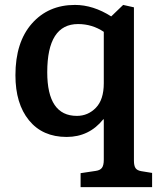

<svg xmlns="http://www.w3.org/2000/svg" viewBox="-20 -545 653 784"><path d="M309.1 219.2V162.1L371.1 152.8Q388.7 150.4 396.2 140.4Q403.8 130.4 403.8 106.9V-57.1L401.9 -58.1Q344.2 14.2 252 14.2Q153.8 14.2 98.4 -53.7Q43 -121.6 43 -237.8Q43 -372.6 110.1 -448.7Q177.2 -524.9 286.1 -524.9Q360.4 -524.9 434.1 -478L482.9 -524.9L526.9 -515.1V110.8Q526.9 131.3 533.2 141.1Q539.6 150.9 556.2 153.8L601.1 161.1V219.2ZM293.9 -71.8Q339.4 -71.8 371.6 -105Q403.8 -138.2 403.8 -205.1V-415Q356.4 -446.8 298.8 -446.8Q172.9 -446.8 172.9 -250Q172.9 -71.8 293.9 -71.8Z"/></svg>

Font: Literata Book SemiBold
Style: Regular
Weight: 600
Designer: Latin by Veronika Burian and Jose Scaglione. Greek by Irene Vlachou. Cyrillic by Vera Evstafieva
Foundry: TypeTogether
Version: Version 2.003;PS 002.003;hotconv 1.0.88;makeotf.lib2.5.64775